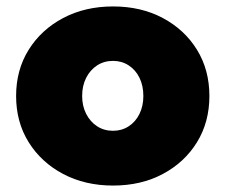

<svg xmlns="http://www.w3.org/2000/svg" viewBox="-20 -566 700 596"><path d="M331 10Q244 10 176 -26Q108 -62 69 -124.5Q30 -187 30 -268Q30 -349 69 -411.5Q108 -474 176 -510Q244 -546 331 -546Q418 -546 485.5 -510Q553 -474 591.5 -411.5Q630 -349 630 -268Q630 -187 591.5 -124.5Q553 -62 485.5 -26Q418 10 331 10ZM331 -160Q358 -160 379.5 -174Q401 -188 413 -212.5Q425 -237 425 -268Q425 -300 413 -324.5Q401 -349 379.5 -363Q358 -377 331 -377Q303 -377 281.5 -363Q260 -349 247.5 -324.5Q235 -300 235 -268Q235 -237 247.5 -212.5Q260 -188 281.5 -174Q303 -160 331 -160Z"/></svg>

Font: Lexend Deca Black
Style: Regular
Weight: 900
Designer: Bonnie Shaver-Troup, Thomas Jockin
Foundry: Lexend
Version: Version 1.007